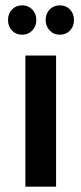

<svg xmlns="http://www.w3.org/2000/svg" viewBox="-20 -699 305 719"><path d="M75 -491H190V0H75ZM63 -679Q86 -679 101 -663.5Q116 -648 116 -624Q116 -601 101 -585Q86 -569 63 -569Q40 -569 25 -584.5Q10 -600 10 -624Q10 -648 25 -663.5Q40 -679 63 -679ZM151 -624Q151 -648 166 -663.5Q181 -679 204 -679Q227 -679 242 -663.5Q257 -648 257 -624Q257 -600 242 -584.5Q227 -569 204 -569Q181 -569 166 -585Q151 -601 151 -624Z"/></svg>

Font: Montserrat Ace
Style: Bold
Weight: 600
Designer: Julieta Ulanovsky
Foundry: Julieta Ulanovsky
Version: Version 1